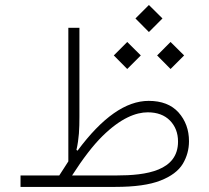

<svg xmlns="http://www.w3.org/2000/svg" viewBox="-20 -733 821 753"><path d="M60.5 -44.9V0H432.1C508.3 0 567.4 -8.3 609.4 -24.9C650.9 -41 680.2 -63 696.8 -90.3C712.9 -117.2 721.2 -147 721.2 -179.2C721.2 -223.6 707.5 -261.2 680.2 -292C652.8 -322.3 613.8 -337.4 563 -337.4C473.6 -337.4 380.9 -272.5 284.2 -142.1L279.8 -145C290 -189.5 291.5 -228 291.5 -275.4V-624H248V-100.1L230.5 -72.8C224.6 -63.5 218.8 -54.2 212.4 -44.9ZM479 -462.4 532.2 -515.6 479 -568.4 426.3 -515.6ZM648.9 -462.4 702.1 -515.6 648.9 -568.4 596.2 -515.6ZM564 -607.4 617.2 -660.6 564 -713.4 511.2 -660.6ZM262.7 -44.9C305.7 -111.8 345.2 -163.1 381.3 -198.7C453.6 -270 513.2 -292.5 559.6 -292.5C596.2 -292.5 625.5 -281.7 646.5 -260.3C667.5 -238.8 678.2 -211.4 678.2 -177.7C678.2 -63 554.2 -44.9 437 -44.9Z"/></svg>

Font: Estedad ExtraLight
Style: Regular
Weight: 200
Designer: Amin Abedi
Version: Version 7.3